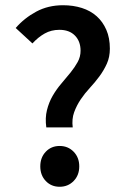

<svg xmlns="http://www.w3.org/2000/svg" viewBox="-20 -702 484 734"><path d="M157 -215Q152 -251 159.5 -281Q167 -311 181.5 -336Q196 -361 214.5 -382.5Q233 -404 249.5 -424.5Q266 -445 277 -465Q288 -485 288 -508Q288 -544 266.5 -566Q245 -588 207 -588Q176 -588 151 -574Q126 -560 104 -536L40 -595Q73 -633 118.5 -657.5Q164 -682 221 -682Q260 -682 293 -671.5Q326 -661 349.5 -640Q373 -619 386.5 -588Q400 -557 400 -516Q400 -484 388.5 -458.5Q377 -433 360 -410Q343 -387 323.5 -366Q304 -345 288.5 -322Q273 -299 263.5 -273Q254 -247 258 -215ZM208 12Q176 12 155 -10Q134 -32 134 -66Q134 -100 155 -122Q176 -144 208 -144Q240 -144 261.5 -122Q283 -100 283 -66Q283 -32 261.5 -10Q240 12 208 12Z"/></svg>

Font: CV Source Sans Light
Style: Bold
Weight: 600
Designer: Paul D. Hunt
Foundry: Adobe Systems Incorporated
Version: Version 3.001